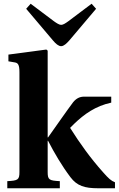

<svg xmlns="http://www.w3.org/2000/svg" viewBox="-20 -1007 635 1027"><path d="M120 -960 263 -791C278 -773 293 -760 307 -760C321 -760 336 -774 351 -791L494 -960L470 -987L345 -893C331 -883 318 -874 307 -874C297 -874 283 -883 269 -893L144 -987ZM19 0H300V-38C243 -41 235 -45 235 -87V-254H237C271 -188 311 -120 357 -59C392 -13 432 0 505 0H595V-32C574 -40 561 -52 531 -86C464 -161 408 -239 355 -323L377 -345C430 -396 491 -440 575 -458V-490H430C408 -490 389 -482 371 -460C352 -435 332 -406 309 -374L237 -272H235V-736L228 -742L25 -715V-679L60 -673C76 -670 84 -661 84 -621V-87C84 -45 76 -41 19 -38Z"/></svg>

Font: Heuristica
Style: Bold
Weight: 700
Version: Version 1.0.1